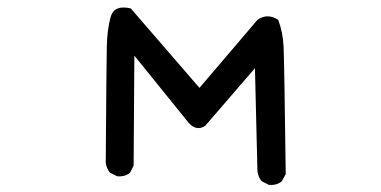

<svg xmlns="http://www.w3.org/2000/svg" viewBox="-20 -483 1040 524"><path d="M713.9 21.5 694.3 11.7Q684.6 0 682.6 -15.6L675.8 -296.9Q575.2 -180.7 540 -139.6Q516.6 -124 495.1 -147.5L346.7 -331.1L344.7 -31.2L335 -11.7Q321.3 0 299.8 -2L280.3 -11.7Q270.5 -23.4 268.6 -39.1Q270.5 -311.5 271.5 -356.4Q272.5 -401.4 281.7 -436Q291 -470.7 336.9 -460L524.4 -243.2L682.6 -428.7Q710 -448.2 739.3 -428.7Q752 -395.5 753.9 -356.4Q755.9 -317.4 759.8 -7.8L749 11.7Q735.4 23.4 713.9 21.5Z"/></svg>

Font: JasonHandwriting2
Style: Regular
Weight: 400
Version: Version 1.05.10